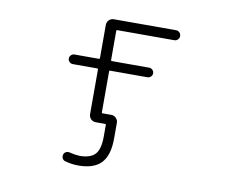

<svg xmlns="http://www.w3.org/2000/svg" viewBox="-81 -649 1162 961"><g transform="rotate(10 500.0 -169.0)"><path d="M474.6 42V-17.6Q474.6 -21.5 469.7 -21.5H439.5H422.9Q408.2 -21.5 397.9 -31.7Q387.7 -42 387.7 -56.6V-283.2Q387.7 -288.1 383.8 -288.1H258.8Q249 -288.1 241.7 -295.4Q234.4 -302.7 234.4 -312.5Q234.4 -322.3 241.7 -329.6Q249 -336.9 258.8 -336.9H383.8Q387.7 -336.9 387.7 -341.8V-509.8Q387.7 -524.4 397.9 -534.7Q408.2 -544.9 422.9 -544.9H738.3Q749 -544.9 756.3 -537.6Q763.7 -530.3 763.7 -519.5Q763.7 -508.8 756.3 -501.5Q749 -494.1 738.3 -494.1H448.2Q444.3 -494.1 444.3 -490.2V-341.8Q444.3 -336.9 448.2 -336.9H638.7Q648.4 -336.9 655.8 -329.6Q663.1 -322.3 663.1 -312.5Q663.1 -302.7 655.8 -295.4Q648.4 -288.1 638.7 -288.1H448.2Q444.3 -288.1 444.3 -283.2V-76.2Q444.3 -71.3 448.2 -71.3H493.2Q506.8 -71.3 517.1 -61Q527.3 -50.8 527.3 -37.1V42Q527.3 127.9 490.2 167.5Q453.1 207 374 207Q340.8 207 305.7 197.3Q295.9 194.3 291.5 185.1Q287.1 175.8 290 166Q293 156.2 302.2 151.9Q311.5 147.5 321.3 150.4Q346.7 157.2 371.1 158.2Q427.7 158.2 451.2 131.8Q474.6 105.5 474.6 42Z"/></g></svg>

Font: Rounded-L Mgen+ 1m light
Style: Regular
Weight: 200
Designer: [Source Han Sans]
Ryoko NISHIZUKA  (kana & ideographs); Paul D. Hunt (Latin, Greek & Cyrillic); Wenlong ZHANG  (bopomofo
Version: Version 1.059.20150602